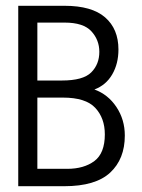

<svg xmlns="http://www.w3.org/2000/svg" viewBox="-20 -643 490 663"><path d="M43 0V-623H203Q297 -623 343 -583Q389 -543 389 -472Q389 -423 367.5 -386Q346 -349 306 -334Q353 -317 382 -273.5Q411 -230 411 -175Q411 -94 360.5 -47Q310 0 202 0ZM109 -365H194Q267 -365 295 -393Q323 -421 323 -464Q323 -505 295.5 -535Q268 -565 203 -565H109ZM109 -60H212Q270 -60 306 -87Q342 -114 342 -179Q342 -235 309 -270.5Q276 -306 197 -306H109Z"/></svg>

Font: Inconsolata SemiCondensed
Style: Regular
Weight: 400
Width: 4
Monospace: yes
Designer: Raph Levien, Cyreal, Brenton Simpson
Foundry: Raph Levien, Cyreal, Google
Version: Version 3.000; ttfautohint (v1.8.2.53-6de2)